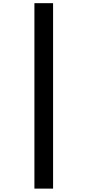

<svg xmlns="http://www.w3.org/2000/svg" viewBox="-20 -878 540 1185"><path d="M192.4 286.1V-858.4H307.6V286.1Z"/></svg>

Font: GenEi Gothic M Heavy
Style: Regular
Weight: 800
Designer: o_tamon (Modified); [Source Han Sans]
Ryoko NISHIZUKA  (kana & ideographs); Paul D. Hunt (Latin, Greek & Cyrillic); Wenl
Version: Version 1.1a;Original Version 1.004